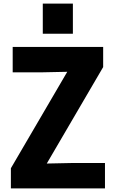

<svg xmlns="http://www.w3.org/2000/svg" viewBox="-20 -1039 639 1059"><path d="M382 -853ZM382 -853H216V-1019H382ZM559 0H40V-111L351 -643L208 -640H50V-780H549V-669L238 -137L381 -140H559Z"/></svg>

Font: Tanohe Sans
Style: Bold
Weight: 700
Designer: Village Type and Design LLC & Cristiano Sobral
Foundry: Cooper Hewitt Smithsonian Design Museum
Version: Version 1.00;September 29, 2021;FontCreator 13.0.0.2655 64-b